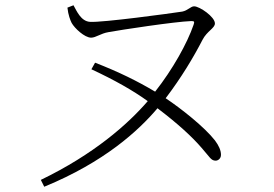

<svg xmlns="http://www.w3.org/2000/svg" viewBox="-20 -688 1040 729"><path d="M327 -425C415 -384 484 -345 541 -304C465 -216 336 -102 135 -5L148 21C377 -73 506 -192 578 -277C657 -217 710 -168 746 -126C777 -91 781 -78 799 -78C808 -78 819 -86 819 -100C819 -117 811 -135 796 -155C757 -205 669 -275 609 -315C669 -394 715 -471 749 -537C766 -570 796 -581 796 -599C796 -624 738 -664 717 -664C704 -664 693 -648 672 -644C627 -637 369 -602 322 -605C287 -607 271 -647 259 -668L236 -659C239 -631 247 -611 252 -601C263 -581 301 -545 326 -545C344 -545 362 -561 392 -566C435 -574 645 -606 706 -608C718 -608 719 -606 715 -594C691 -524 636 -425 569 -340C502 -380 431 -415 341 -450Z"/></svg>

Font: Noto Serif CJK HK ExtraLight
Style: Regular
Weight: 200
Designer: Ryoko NISHIZUKA 西塚涼子 (kana & ideographs); Frank Grießhammer (Latin, Greek & Cyrillic); Wenlong ZHANG 张文龙 (bopomofo); San
Foundry: Adobe
Version: Version 2.001;hotconv 1.1.0;makeotfexe 2.6.0